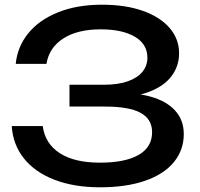

<svg xmlns="http://www.w3.org/2000/svg" viewBox="-20 -784 850 818"><path d="M30 -247H162Q172 -172 234.5 -131.5Q297 -91 406 -91Q513 -91 570.5 -124Q628 -157 628 -221Q628 -276 579.5 -303Q531 -330 426 -330H276V-423H423Q484 -423 525.5 -438Q567 -453 587.5 -479Q608 -505 608 -538Q608 -596 554.5 -627.5Q501 -659 409 -659Q310 -659 249.5 -620Q189 -581 178 -512H47Q54 -584 99.5 -641Q145 -698 226 -731Q307 -764 415 -764Q514 -764 588 -738Q662 -712 702.5 -665Q743 -618 743 -557Q743 -503 711.5 -460.5Q680 -418 617 -393.5Q554 -369 463 -369V-388Q555 -391 622.5 -372Q690 -353 726.5 -312.5Q763 -272 763 -213Q763 -145 721 -93.5Q679 -42 598.5 -14Q518 14 406 14Q296 14 212.5 -18Q129 -50 82 -109Q35 -168 30 -247Z"/></svg>

Font: Unbounded Variable
Style: Regular
Weight: 400
Designer: Luke Prowse, Jean-Baptiste Morizot, Fátima Lázaro, Florian Runge
Foundry: NaN
Version: Version 1.600;FEAKit 1.0